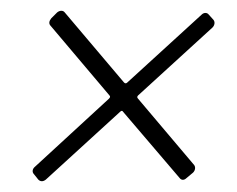

<svg xmlns="http://www.w3.org/2000/svg" viewBox="-20 -490 439 356"><path d="M376 -453 367 -463C364 -467 358 -467 354 -463L216 -337C214 -335 212 -335 210 -337L100 -467C97 -471 91 -471 86 -467L75 -456C71 -451 70 -446 74 -442L183 -313C185 -311 184 -309 182 -307L45 -181C40 -177 39 -171 43 -167L51 -157C55 -153 60 -153 65 -157L203 -283C205 -285 207 -285 208 -283L313 -160C316 -156 321 -155 326 -160L338 -170C342 -174 343 -180 340 -184L236 -307C234 -309 234 -311 236 -313L374 -439C378 -443 379 -449 376 -453Z"/></svg>

Font: Barlow ExtraLight
Style: Italic
Weight: 275
Italic angle: -7°
Designer: Jeremy Tribby
Foundry: Tribby Type
Version: Version 1.422;hotconv 1.0.109;makeotfexe 2.5.65596